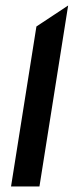

<svg xmlns="http://www.w3.org/2000/svg" viewBox="-20 -676 267 696"><path d="M20 0H123L227 -656L112 -580Z"/></svg>

Font: Charger Sport
Style: BlkObl
Weight: 900
Designer: Jasper
Foundry: Cannot Into Space Fonts
Version: Version 1.1